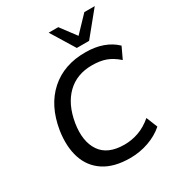

<svg xmlns="http://www.w3.org/2000/svg" viewBox="-218 -1073 1121 1217"><g transform="rotate(-30 342.5 -464.5)"><path d="M59 0ZM377 9Q260 9 187 -38.5Q114 -86 86.5 -171Q59 -256 76 -367Q103 -533 205 -624Q307 -715 464 -714Q534 -714 589.5 -694Q645 -674 684 -636L645 -553Q602 -591 559.5 -606.5Q517 -622 458 -622Q347 -622 276 -553Q205 -484 184 -358Q164 -233 214.5 -158Q265 -83 388 -83Q441 -83 492 -101Q543 -119 591 -160L624 -78Q576 -36 511 -13.5Q446 9 377 9ZM431 -765 325 -938H395L479 -826L586 -938H662L521 -765Z"/></g></svg>

Font: Winston Medium
Style: Italic
Weight: 500
Italic angle: -9°
Designer: Original fonts by Vernon Adams / Changes by Cristiano Sobral
Foundry: Original fonts by Vernon Adams / Changes by Cristiano Sobral
Version: Version 2.503;July 17, 2020;FontCreator 13.0.0.2655 64-bit